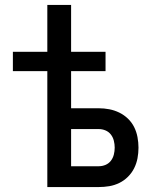

<svg xmlns="http://www.w3.org/2000/svg" viewBox="-20 -755 640 775"><path d="M171 0V-468H32V-546H171V-735H267V-546H406V-468H267V-318H379Q400 -318 421 -314Q442 -310 461.5 -300.5Q481 -291 496.5 -276Q512 -261 521.5 -242Q531 -223 535 -201.5Q539 -180 539 -159Q539 -137 535 -116Q531 -95 521.5 -76Q512 -57 496.5 -41.5Q481 -26 461.5 -16.5Q442 -7 421 -3.5Q400 0 379 0ZM379 -84Q393 -84 406 -89.5Q419 -95 427.5 -106Q436 -117 439.5 -131Q443 -145 443 -159Q443 -173 439.5 -187Q436 -201 427.5 -212Q419 -223 406 -228.5Q393 -234 379 -234H267V-84Z"/></svg>

Font: Iosevka Fixed Medium Extended
Style: Regular
Weight: 500
Width: 7
Monospace: yes
Designer: Belleve Invis
Foundry: Belleve Invis
Version: Version 24.1.1; ttfautohint (v1.8.4)